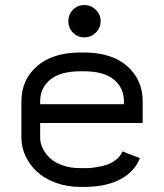

<svg xmlns="http://www.w3.org/2000/svg" viewBox="-20 -717 640 749"><path d="M136.7 -237.3V-179.2Q136.7 -159.2 146.2 -139.2Q155.8 -119.1 173.8 -101.3Q191.9 -83.5 223.4 -72.3Q254.9 -61 294.4 -61H306.6Q317.9 -61 328.6 -61.5Q339.4 -62 361.3 -65.7Q383.3 -69.3 400.1 -75.4Q417 -81.5 433.8 -95Q450.7 -108.4 457.5 -126.5L525.9 -100.1Q505.4 -47.4 449.5 -17.6Q393.6 12.2 306.6 12.2H294.4Q241.2 12.2 196.5 -4.4Q151.9 -21 123.3 -48.1Q94.7 -75.2 79.1 -109.1Q63.5 -143.1 63.5 -179.2V-321.8Q63.5 -405.8 124.5 -459Q185.5 -512.2 294.4 -512.2H306.6Q415.5 -512.2 476.1 -459Q536.6 -405.8 536.6 -321.8V-237.3ZM463.4 -310.5V-321.8Q463.4 -374.5 424.1 -406.7Q384.8 -439 306.6 -439H294.4Q216.3 -439 176.5 -406.7Q136.7 -374.5 136.7 -321.8V-310.5ZM309.1 -697.3Q335 -697.3 353.8 -678.7Q372.6 -660.2 372.6 -634.3Q372.6 -608.4 353.8 -589.8Q335 -571.3 309.1 -571.3Q282.7 -571.3 264.6 -589.6Q246.6 -607.9 246.6 -634.3Q246.6 -660.6 264.6 -679Q282.7 -697.3 309.1 -697.3Z"/></svg>

Font: Anka/Coder
Style: Regular
Weight: 400
Monospace: yes
Version: Version 001.100